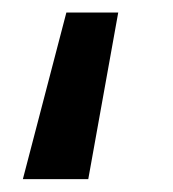

<svg xmlns="http://www.w3.org/2000/svg" viewBox="-20 -68 268 298"><path d="M15.5 210 83 -48.5H163.5L117 210Z"/></svg>

Font: Geologica Cursive
Style: Regular
Weight: 400
Designer: Sindre Bremnes, Frode Helland
Foundry: Monokrom Skriftforlag AS
Version: Version 1.010;gftools[0.9.28]